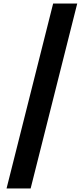

<svg xmlns="http://www.w3.org/2000/svg" viewBox="-20 -871 472 1084"><path d="M17 193H153L416 -851H280Z"/></svg>

Font: Noto Sans Tamil UI ExtraCondensed ExtraBold
Style: Regular
Weight: 800
Width: 2
Designer: Jelle Bosma - Monotype Design Team
Foundry: Monotype Imaging Inc.
Version: Version 2.004